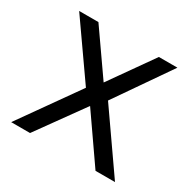

<svg xmlns="http://www.w3.org/2000/svg" viewBox="-123 -650 776 775"><g transform="rotate(30 264.5 -263.0)"><path d="M34.2 -525.9H124L264.2 -325.2L405.8 -525.9H492.2L315.9 -271L504.9 0H414.1L264.2 -215.8L108.9 0H21L212.9 -271Z"/></g></svg>

Font: Argentum Sans Light
Style: Regular
Weight: 300
Designer: Julieta Ulanovsky (Modified by Cristiano Sobral)
Foundry: Julieta Ulanovsky
Version: Version 1.000; ttfautohint (v1.5.65-e2d9)